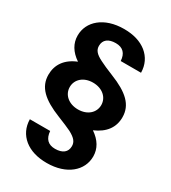

<svg xmlns="http://www.w3.org/2000/svg" viewBox="-219 -817 1021 1146"><g transform="rotate(30 291.0 -244.0)"><path d="M36 -244C36 -159 95 -105 216 -57C258 -40 290 -27 312 -16C355 7 371 27 371 56C371 97 342 120 291 120C243 120 217 94 213 42H73C74 96 95 139 134 171C173 202 225 218 290 218C428 218 512 142 512 46C512 -8 485 -53 432 -89C508 -122 546 -174 546 -244C546 -329 487 -383 366 -431C324 -448 292 -462 271 -473C227 -495 211 -515 211 -544C211 -585 240 -608 291 -608C340 -608 366 -581 369 -530H509C508 -584 487 -627 448 -659C409 -690 357 -706 292 -706C154 -706 70 -630 70 -534C70 -480 97 -435 150 -399C73 -368 36 -313 36 -244ZM183 -244C183 -296 226 -336 291 -336C356 -336 400 -296 400 -244C400 -192 357 -152 292 -152C227 -152 183 -192 183 -244Z"/></g></svg>

Font: Poppins SemiBold
Style: Regular
Weight: 600
Designer: Ninad Kale (Devanagari), Jonny Pinhorn (Latin)
Foundry: Indian Type Foundry
Version: 4.004